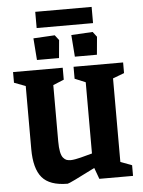

<svg xmlns="http://www.w3.org/2000/svg" viewBox="-61 -966 763 1025"><g transform="rotate(-5 320.5 -453.5)"><path d="M167 -831.1V-918H469.2V-831.1ZM153.8 -661.1 145 -777.8 259.8 -784.2 280.8 -756.8 272 -661.1ZM356.9 -661.1 348.1 -777.8 462.9 -784.2 483.9 -756.8 475.1 -661.1ZM259.8 11.2Q163.6 11.2 122.8 -37.1Q82 -85.4 82 -189.9V-527.8L21 -550.8V-607.9H287.1V-543.9L229 -520V-219.2Q229 -184.6 233.4 -162.6Q237.8 -140.6 246.6 -130.1Q255.4 -119.6 264.6 -116.2Q273.9 -112.8 288.1 -112.8Q296.9 -112.8 313 -115.7Q329.1 -118.7 341.1 -121.8Q353 -125 375.2 -130.9Q397.5 -136.7 402.8 -138.2V-520L345.2 -543.9V-607.9H610.8V-550.8L549.8 -527.8V-80.1L610.8 -57.1V0H430.2L408.2 -60.1Q268.6 11.2 259.8 11.2Z"/></g></svg>

Font: Grenze
Style: Bold
Weight: 700
Designer: Renata Polastri
Foundry: Omnibus-Type
Version: Version 1.002;PS 001.002;hotconv 1.0.88;makeotf.lib2.5.64775